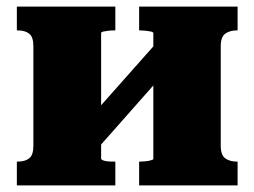

<svg xmlns="http://www.w3.org/2000/svg" viewBox="-20 -561 770 581"><path d="M81 -120V-421Q81 -449 68.5 -459Q56 -469 33 -469H31V-541H329V-469H325Q317 -469 308 -468Q299 -467 292.5 -465.5Q286 -464 286 -461V-81Q286 -78 292.5 -75.5Q299 -73 308 -72.5Q317 -72 325 -72H329V0H31V-72H33Q56 -72 68.5 -82Q81 -92 81 -120ZM444 -80V-460Q444 -464 437 -465.5Q430 -467 421 -468Q412 -469 405 -469H401V-541H699V-469H697Q675 -469 661.5 -459Q648 -449 648 -421V-120Q648 -92 661.5 -82Q675 -72 697 -72H699V0H401V-72H405Q412 -72 421 -73Q430 -74 437 -76Q444 -78 444 -80ZM273 -109 219 -167 455 -433 509 -376Z"/></svg>

Font: Roboto Serif ExtraBold
Style: Regular
Weight: 800
Designer: Greg Gazdowicz
Foundry: Commercial Type
Version: Version 1.008